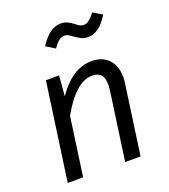

<svg xmlns="http://www.w3.org/2000/svg" viewBox="-140 -870 853 971"><g transform="rotate(-20 286.5 -385.0)"><path d="M504 -406Q504 -390 501 -370L449 0H366L418 -368Q420 -390 420 -398Q420 -435 404 -451.5Q388 -468 358 -468Q270 -468 184 -315L140 0H57L131 -526H202L193 -417Q276 -538 380 -538Q438 -538 471 -503Q504 -468 504 -406ZM336 -687Q321 -698 313.5 -702Q306 -706 297 -706Q279 -706 264.5 -694.5Q250 -683 234 -659L186 -689Q238 -770 298 -770Q319 -770 334.5 -762.5Q350 -755 367 -742Q379 -732 388 -727.5Q397 -723 406 -723Q422 -723 436.5 -734Q451 -745 468 -768L517 -739Q468 -658 408 -658Q386 -658 371 -665.5Q356 -673 336 -687Z"/></g></svg>

Font: FiraGO Book
Style: Italic
Weight: 350
Italic angle: -8°
Designer: bBox Type GmbH
Foundry: bBox Type GmbH
Version: Version 1.001